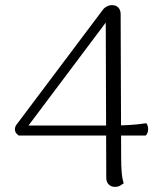

<svg xmlns="http://www.w3.org/2000/svg" viewBox="-20 -718 629 748"><path d="M452 -103Q452 -73 454 -47.5Q456 -22 462 -4Q457 0 448.5 5Q440 10 427 10Q413 10 403.5 0.5Q394 -9 394 -25L392 -630L91 -229H417Q450 -229 484 -231Q518 -233 550 -238Q558 -227 557 -212.5Q556 -198 548 -190H53Q44 -196 40.5 -203.5Q37 -211 38.5 -219Q40 -227 44 -232L383 -683Q387 -688 396.5 -693Q406 -698 417 -698Q432 -698 441 -688.5Q450 -679 450 -663Z"/></svg>

Font: Arima Thin Light
Style: Regular
Weight: 300
Version: Version 1.100